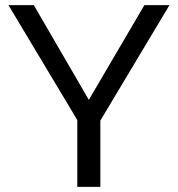

<svg xmlns="http://www.w3.org/2000/svg" viewBox="-20 -730 695 750"><path d="M112 -710 327 -340 544 -710H642L372 -259V0H282V-261L13 -710Z"/></svg>

Font: YasnoRaleway Medium
Style: Regular
Weight: 500
Designer: Matt McInerney, Pablo Impallari, Rodrigo Fuenzalida
Foundry: Matt McInerney, Pablo Impallari, Rodrigo Fuenzalida
Version: Version 4.026